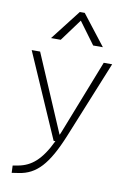

<svg xmlns="http://www.w3.org/2000/svg" viewBox="-108 -861 802 1161"><g transform="rotate(10 293.0 -280.5)"><path d="M48.3 234.4 90.8 228C196.8 212.4 264.6 141.1 340.8 -45.9L532.7 -517.6H481L305.7 -70.3C302.2 -61 298.3 -52.2 294.9 -43.9H293L90.3 -517.6H38.6L264.6 0H275.4C217.8 120.6 159.2 169.4 79.1 184.1L46.4 189.9ZM141.1 -609.4H200.7L300.3 -744.6L399.9 -609.4H459.5L315.4 -794.9H285.2Z"/></g></svg>

Font: Cascadia Code PL ExtraLight
Style: Regular
Weight: 200
Monospace: yes
Designer: Aaron Bell
Foundry: Saja Typeworks
Version: Version 2404.023